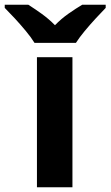

<svg xmlns="http://www.w3.org/2000/svg" viewBox="-77 -786 464 806"><path d="M227.1 0H78.1V-545.9H227.1ZM67.9 -606Q54.2 -628.4 31.7 -655.5Q9.3 -682.6 -14.6 -708.5Q-38.6 -734.4 -57.1 -752.9V-766.1H42Q67.9 -749.5 97.7 -728.3Q127.4 -707 153.8 -680.2Q179.7 -707 210.7 -728.8Q241.7 -750.5 268.1 -766.1H366.7V-752.9Q349.1 -734.9 325.2 -709Q301.3 -683.1 278.6 -655.8Q255.9 -628.4 241.7 -606Z"/></svg>

Font: Open Sans
Style: Bold
Weight: 700
Designer: Monotype Design Team
Foundry: Monotype Imaging Inc.
Version: Version 3.000; ttfautohint (v1.8.4)